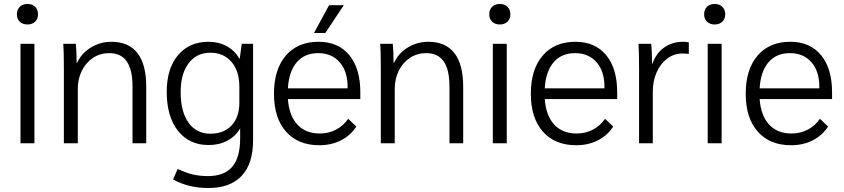

<svg xmlns="http://www.w3.org/2000/svg" viewBox="-20 -720 4240 965"><path d="M65 -648Q65 -672 79.5 -686Q94 -700 118 -700Q142 -700 156.5 -686Q171 -672 171 -648Q171 -625 156.5 -611Q142 -597 118 -597Q94 -597 79.5 -611Q65 -625 65 -648ZM83 -500H153V0H83Z M301 -376Q301 -464 298 -500H361Q365 -466 365 -405H368Q390 -453 437 -481.5Q484 -510 540 -510Q627 -510 671 -453Q715 -396 715 -284V0H646V-285Q646 -370 617 -411.5Q588 -453 529 -453Q484 -453 448 -429.5Q412 -406 391.5 -365Q371 -324 371 -273V0H301Z M1252 -500V-15Q1252 103 1194.5 164Q1137 225 1027 225Q928 225 850 182L873 129Q912 148 948 156.5Q984 165 1025 165Q1107 165 1147 118.5Q1187 72 1187 -25V-75Q1165 -36 1123.5 -13.5Q1082 9 1029 9Q931 9 874.5 -62.5Q818 -134 818 -259Q818 -375 874.5 -442.5Q931 -510 1028 -510Q1079 -510 1119.5 -488Q1160 -466 1183 -425H1185L1195 -500ZM1183 -284Q1183 -363 1143.5 -409Q1104 -455 1037 -455Q968 -455 928 -402Q888 -349 888 -257Q888 -159 927.5 -103.5Q967 -48 1037 -48Q1105 -48 1144 -89.5Q1183 -131 1183 -203Z M1791 -222H1427Q1433 -139 1474.5 -94Q1516 -49 1587 -49Q1632 -49 1669 -68.5Q1706 -88 1730 -123L1771 -84Q1742 -39 1693.5 -14.5Q1645 10 1585 10Q1478 10 1417.5 -58.5Q1357 -127 1357 -249Q1357 -371 1416.5 -440.5Q1476 -510 1581 -510Q1680 -510 1735.5 -443Q1791 -376 1791 -256ZM1727 -284Q1727 -362 1687 -407.5Q1647 -453 1579 -453Q1511 -453 1471.5 -407Q1432 -361 1427 -276H1727ZM1634 -694H1708L1615 -554H1558Z M1894 -376Q1894 -464 1891 -500H1954Q1958 -466 1958 -405H1961Q1983 -453 2030 -481.5Q2077 -510 2133 -510Q2220 -510 2264 -453Q2308 -396 2308 -284V0H2239V-285Q2239 -370 2210 -411.5Q2181 -453 2122 -453Q2077 -453 2041 -429.5Q2005 -406 1984.5 -365Q1964 -324 1964 -273V0H1894Z M2439 -648Q2439 -672 2453.5 -686Q2468 -700 2492 -700Q2516 -700 2530.5 -686Q2545 -672 2545 -648Q2545 -625 2530.5 -611Q2516 -597 2492 -597Q2468 -597 2453.5 -611Q2439 -625 2439 -648ZM2457 -500H2527V0H2457Z M3082 -222H2718Q2724 -139 2765.5 -94Q2807 -49 2878 -49Q2923 -49 2960 -68.5Q2997 -88 3021 -123L3062 -84Q3033 -39 2984.5 -14.5Q2936 10 2876 10Q2769 10 2708.5 -58.5Q2648 -127 2648 -249Q2648 -371 2707.5 -440.5Q2767 -510 2872 -510Q2971 -510 3026.5 -443Q3082 -376 3082 -256ZM3018 -284Q3018 -362 2978 -407.5Q2938 -453 2870 -453Q2802 -453 2762.5 -407Q2723 -361 2718 -276H3018Z M3192 -378Q3192 -463 3189 -500H3253Q3257 -461 3257 -412V-400H3259Q3278 -453 3318.5 -481.5Q3359 -510 3413 -510Q3431 -510 3442 -507V-449Q3426 -451 3409 -451Q3368 -451 3334 -426Q3300 -401 3280.5 -357Q3261 -313 3261 -260V0H3192Z M3519 -648Q3519 -672 3533.5 -686Q3548 -700 3572 -700Q3596 -700 3610.5 -686Q3625 -672 3625 -648Q3625 -625 3610.5 -611Q3596 -597 3572 -597Q3548 -597 3533.5 -611Q3519 -625 3519 -648ZM3537 -500H3607V0H3537Z M4162 -222H3798Q3804 -139 3845.5 -94Q3887 -49 3958 -49Q4003 -49 4040 -68.5Q4077 -88 4101 -123L4142 -84Q4113 -39 4064.5 -14.5Q4016 10 3956 10Q3849 10 3788.5 -58.5Q3728 -127 3728 -249Q3728 -371 3787.5 -440.5Q3847 -510 3952 -510Q4051 -510 4106.5 -443Q4162 -376 4162 -256ZM4098 -284Q4098 -362 4058 -407.5Q4018 -453 3950 -453Q3882 -453 3842.5 -407Q3803 -361 3798 -276H4098Z"/></svg>

Font: Sarabun Light
Style: Regular
Weight: 300
Designer: Suppakit Chalermlarp | Katatrad Co.,Ltd.
Foundry: Cadson Demak Co.,Ltd.
Version: Version 1.000; ttfautohint (v1.6)